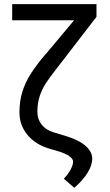

<svg xmlns="http://www.w3.org/2000/svg" viewBox="-20 -727 534 930"><path d="M447.3 -707V-645.5L284.2 -433.6L256.8 -398.4Q218.8 -349.6 201.2 -322.3Q183.6 -294.9 172.4 -261.7Q161.1 -228.5 161.1 -184.6Q161.1 -149.4 181.6 -123.5Q202.1 -97.7 237.3 -86.9L300.8 -67.4Q339.8 -55.7 368.2 -39.1Q396.5 -22.5 411.6 -2Q426.8 18.6 426.8 41Q426.8 74.2 403.3 111.3Q379.9 148.4 339.8 182.6L289.1 138.7Q310.5 116.2 322.3 93.8Q334 71.3 334 55.7Q334 42 314.9 28.8Q295.9 15.6 262.7 5.9L219.7 -6.8Q152.3 -26.4 113.3 -73.2Q74.2 -120.1 74.2 -182.6Q74.2 -237.3 88.4 -282.7Q102.5 -328.1 129.4 -370.1Q156.2 -412.1 199.2 -462.9Q202.1 -465.8 204.6 -468.3Q207 -470.7 209 -473.6L404.3 -707ZM416 -707V-628.9H39.1V-707Z"/></svg>

Font: Pretendard GOV Variable
Style: Regular
Weight: 400
Designer: Base glyphs from Inter by Rasmus Andersson; Hangul glyphs from Noto Sans CJK(Source Han Sans) by Jang Soo-young and Kang
Foundry: Kil Hyung-jin
Version: Version 1.307;Glyphs 3.2 (3192)